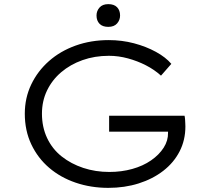

<svg xmlns="http://www.w3.org/2000/svg" viewBox="-20 -899 1006 929"><path d="M504 10Q420 10 346.5 -15Q273 -40 218 -87Q163 -134 131.5 -200.5Q100 -267 100 -349Q100 -425 131 -490Q162 -555 217 -603.5Q272 -652 346 -678.5Q420 -705 506 -705Q570 -705 628.5 -689.5Q687 -674 734.5 -648Q782 -622 809 -590L759 -533Q727 -562 686 -583Q645 -604 599 -616.5Q553 -629 507 -629Q438 -629 379 -608Q320 -587 276 -549.5Q232 -512 207.5 -461Q183 -410 183 -349Q183 -284 208 -231Q233 -178 278.5 -142Q324 -106 383 -86.5Q442 -67 509 -67Q568 -67 620 -81.5Q672 -96 711 -123Q750 -150 772 -184.5Q794 -219 793 -257V-287L810 -262H508V-339H873Q875 -330 875.5 -320.5Q876 -311 876.5 -302Q877 -293 877 -287Q877 -221 849 -166.5Q821 -112 770 -72.5Q719 -33 651 -11.5Q583 10 504 10ZM504 -769Q476 -769 461.5 -784Q447 -799 447 -824Q447 -846 461.5 -862.5Q476 -879 504 -879Q532 -879 546.5 -864Q561 -849 561 -824Q561 -802 546.5 -785.5Q532 -769 504 -769Z"/></svg>

Font: Lexend Mega Light
Style: Regular
Weight: 300
Version: Version 1.007